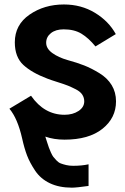

<svg xmlns="http://www.w3.org/2000/svg" viewBox="-20 -613 563 867"><path d="M22.5 -122.1 120.1 -180.7Q179.7 -94.7 271.5 -94.7Q308.6 -94.7 334.5 -111.8Q360.4 -128.9 360.4 -155.3Q360.4 -171.9 351.6 -185.5Q342.8 -199.2 322.8 -209.5Q302.7 -219.7 287.1 -226.1Q271.5 -232.4 240.2 -242.2Q209 -252 194.3 -257.8Q124 -284.2 85.4 -319.8Q46.9 -355.5 46.9 -421.9Q46.9 -501 113.3 -546.9Q179.7 -592.8 268.6 -592.8Q346.7 -592.8 408.7 -555.2Q470.7 -517.6 502.9 -459L411.1 -403.3Q379.9 -441.4 347.7 -460.9Q315.4 -480.5 267.6 -480.5Q231.4 -480.5 210 -463.4Q188.5 -446.3 188.5 -419.9Q188.5 -393.6 216.3 -373.5Q244.1 -353.5 285.2 -341.8Q328.1 -330.1 360.4 -317.4Q392.6 -304.7 428.7 -282.7Q464.8 -260.7 484.4 -228.5Q503.9 -196.3 503.9 -155.3Q503.9 -80.1 442.4 -31.2Q380.9 17.6 271.5 17.6Q223.6 17.6 184.6 3.9Q186.5 10.7 192.4 28.3Q198.2 45.9 200.7 53.2Q203.1 60.5 209.5 74.7Q215.8 88.9 220.7 95.2Q225.6 101.6 234.9 111.3Q244.1 121.1 254.4 125Q264.6 128.9 278.8 132.3Q293 135.7 310.5 135.7Q349.6 135.7 379.9 128.9V226.6Q325.2 234.4 304.7 234.4Q247.1 234.4 205.1 214.4Q163.1 194.3 138.7 157.7Q114.3 121.1 102.1 88.9Q89.8 56.6 80.1 12.7Q59.6 -78.1 22.5 -122.1Z"/></svg>

Font: Gothic A1 ExtraBold
Style: Regular
Weight: 800
Designer: HanYang I&C Co.,Ltd.
Foundry: HanYang I&C Co.,Ltd.
Version: Version 2.50